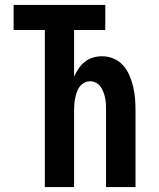

<svg xmlns="http://www.w3.org/2000/svg" viewBox="-20 -755 640 775"><path d="M161 0V-634H35V-735H405V-634H279V-446Q287 -463 297.5 -478.5Q308 -494 322.5 -505.5Q337 -517 355 -522.5Q373 -528 392 -528Q416 -528 438.5 -518.5Q461 -509 477 -491Q493 -473 502.5 -450.5Q512 -428 517.5 -405Q523 -382 525 -358Q527 -334 527 -310V0H408V-310Q408 -322 407.5 -334.5Q407 -347 404.5 -359Q402 -371 397.5 -383Q393 -395 386 -405Q379 -415 367.5 -421Q356 -427 344 -427Q331 -427 320 -421Q309 -415 301.5 -405Q294 -395 290 -383Q286 -371 283.5 -359Q281 -347 280 -334.5Q279 -322 279 -310V0Z"/></svg>

Font: Iosevka Custom Extended
Style: Bold
Weight: 700
Width: 7
Monospace: yes
Designer: Belleve Invis
Foundry: Belleve Invis
Version: Version 11.2.4; ttfautohint (v1.8.4)